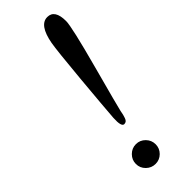

<svg xmlns="http://www.w3.org/2000/svg" viewBox="-242 -738 768 768"><g transform="rotate(-45 142.0 -354.0)"><path d="M166.5 -629.4Q182.1 -715.3 227.5 -715.3Q269.5 -715.3 269.5 -650.4Q269.5 -618.2 220.9 -438.2Q172.4 -258.3 169.4 -243.2Q167 -230 165.5 -224.1Q164.1 -218.3 161.1 -209.7Q158.2 -201.2 153.6 -197.8Q148.9 -194.3 142.6 -194.3Q126.5 -194.3 129.4 -243.2Q133.3 -297.4 146.7 -445.6Q160.2 -593.8 166.5 -629.4ZM79.1 -9.5Q62.5 -25.9 62.5 -48.8Q62.5 -71.8 79.1 -88.4Q95.7 -105 118.7 -105Q141.6 -105 158 -88.4Q174.3 -71.8 174.3 -48.8Q174.3 -25.9 158 -9.5Q141.6 6.8 118.7 6.8Q95.7 6.8 79.1 -9.5Z"/></g></svg>

Font: Cooper*
Style: Italic
Weight: 400
Italic angle: -7°
Designer: Owen Earl
Foundry: indestructible type*
Version: Version 0.001